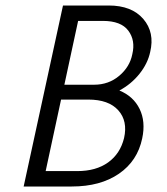

<svg xmlns="http://www.w3.org/2000/svg" viewBox="-20 -678 607 698"><path d="M526 -489Q517 -447 487 -409.5Q457 -372 414 -349Q465 -328 487.5 -282Q510 -236 497 -175Q480 -93 412.5 -46.5Q345 0 241 0H66L209 -658H375Q459 -658 501 -609Q543 -560 526 -489ZM461 -481Q473 -531 446.5 -566.5Q420 -602 354 -602H264L214 -370H322Q375 -370 413.5 -402.5Q452 -435 461 -481ZM431 -176Q445 -238 410 -277Q375 -316 301 -316H202L146 -56H261Q329 -56 373 -87.5Q417 -119 431 -176Z"/></svg>

Font: EauTest
Style: Italic
Weight: 400
Italic angle: -12°
Designer: Christian Thalmann (Catharsis Fonts)
Version: Version 0.001;PS 000.001;hotconv 1.0.88;makeotf.lib2.5.64775